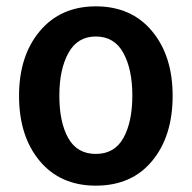

<svg xmlns="http://www.w3.org/2000/svg" viewBox="-20 -567 604 605"><path d="M524 -265Q524 -138 459.5 -60Q395 18 282 18Q170 18 105 -60Q40 -138 40 -265Q40 -391 105.5 -469Q171 -547 282 -547Q394 -547 459 -469Q524 -391 524 -265ZM167 -266Q167 -182 195 -132Q223 -82 282 -82Q341 -82 369 -132.5Q397 -183 397 -266Q397 -349 368.5 -400.5Q340 -452 282 -452Q224 -452 195.5 -400Q167 -348 167 -266Z"/></svg>

Font: Repo
Style: DemiBold
Weight: 600
Designer: Stefan Peev
Foundry: Context Ltd
Version: Version 001.000